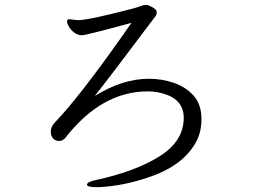

<svg xmlns="http://www.w3.org/2000/svg" viewBox="-20 -741 1040 790"><path d="M521 -647Q334 -596 317 -596Q300 -596 286 -606.5Q272 -617 264 -630.5Q256 -644 256 -652Q256 -660 261 -662H263L301 -658Q343 -658 520 -704Q547 -711 559 -716Q571 -721 580.5 -721Q590 -721 607.5 -711Q625 -701 625 -691Q625 -681 618.5 -672.5Q612 -664 582 -624.5Q552 -585 493.5 -507Q435 -429 370 -346Q484 -417 593 -417Q646 -417 695.5 -400Q745 -383 777 -347Q809 -311 809 -250Q809 -189 778 -142Q722 -55 593 -12Q489 24 388 29H376Q338 29 338 19Q338 7 374 0Q539 -36 637.5 -98.5Q736 -161 736 -256Q736 -329 658 -354Q624 -365 588 -365Q398 -365 249 -174Q238 -161 223 -161Q208 -161 198.5 -171.5Q189 -182 189 -200Q189 -218 203.5 -234.5Q218 -251 236 -270Q340 -387 521 -647Z"/></svg>

Font: LXGW Bright GB
Style: Regular
Weight: 400
Designer: Christian Thalmann (Catharsis Fonts)
Foundry: LXGW / Christian Thalmann (Catharsis Fonts) / Fontworks Inc.
Version: Version 5.510